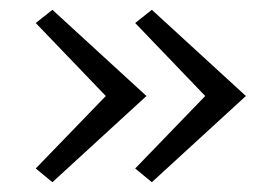

<svg xmlns="http://www.w3.org/2000/svg" viewBox="-20 -429 565 392"><path d="M279 -233 87 -57 53 -85 196 -233 53 -382 87 -409ZM482 -233 290 -57 256 -85 399 -233 256 -382 290 -409Z"/></svg>

Font: Ysabeau SC Semilight
Style: Regular
Weight: 300
Designer: Christian Thalmann (Catharsis Fonts)
Version: Version 0.003